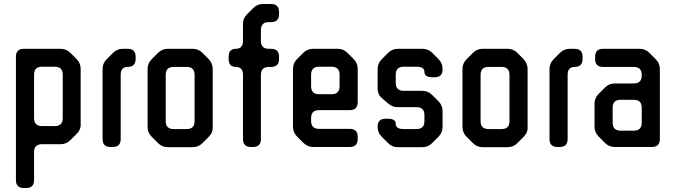

<svg xmlns="http://www.w3.org/2000/svg" viewBox="-20 -730 3393 964"><path d="M100 214H111Q151 214 151 174V34Q151 -6 191 -6H284Q313 -6 333 -26L365 -58Q387 -80 385 -108V-384Q385 -413 365 -433L333 -465Q313 -485 284 -485H100Q60 -485 60 -445V174Q60 214 100 214ZM151 -137V-355Q151 -395 191 -395H255Q295 -395 295 -355V-137Q295 -97 255 -97H191Q151 -97 151 -137Z M535 8H546Q586 8 586 -32V-354Q586 -394 621 -394Q661 -394 661 -434V-445Q661 -485 621 -485H597Q568 -485 548 -465L515 -432Q495 -412 495 -383V-32Q495 8 535 8Z M774 -11Q794 9 823 9H947Q976 9 996 -11L1028 -43Q1050 -65 1048 -93V-383Q1048 -411 1028 -433L996 -465Q976 -485 947 -485H823Q794 -485 774 -465L741 -432Q721 -412 721 -383V-93Q721 -64 741 -44ZM812 -122V-354Q812 -394 852 -394H917Q957 -394 957 -354V-122Q957 -82 917 -82H852Q812 -82 812 -122Z M1200 -32Q1200 8 1240 8H1250Q1290 8 1290 -32V-354Q1290 -394 1330 -394H1341Q1381 -394 1381 -434V-445Q1381 -485 1341 -485H1330Q1290 -485 1290 -525V-579Q1290 -619 1330 -619H1341Q1381 -619 1381 -659V-670Q1381 -710 1341 -710H1301Q1272 -710 1252 -690L1220 -658Q1199 -637 1200 -608V-525Q1200 -485 1164 -485Q1128 -485 1128 -445V-434Q1128 -394 1164 -394Q1200 -394 1200 -354Z M1503 -13Q1524 8 1552 8H1736Q1776 8 1776 -32V-43Q1776 -83 1736 -83H1582Q1542 -83 1542 -123V-137Q1542 -177 1582 -177H1736Q1776 -177 1776 -217V-384Q1776 -413 1756 -433L1724 -465Q1704 -485 1675 -485H1552Q1523 -485 1503 -465L1471 -433Q1451 -413 1451 -384V-94Q1451 -65 1471 -45ZM1542 -297V-355Q1542 -395 1582 -395H1645Q1685 -395 1685 -355V-297Q1685 -257 1645 -257H1582Q1542 -257 1542 -297Z M1929 -11Q1949 9 1978 9H2100Q2129 9 2149 -11L2182 -44Q2202 -64 2202 -93V-172Q2202 -201 2182 -221L2149 -254Q2129 -274 2100 -274H2007Q1967 -274 1967 -314V-355Q1967 -395 2007 -395H2071Q2111 -395 2111 -369Q2111 -342 2151 -342H2162Q2202 -342 2202 -382V-384Q2202 -413 2182 -433L2150 -465Q2130 -485 2100 -485H1978Q1949 -485 1929 -465L1897 -433Q1876 -412 1876 -384V-286Q1876 -255 1898 -237L1928 -211Q1940 -201 1951 -196.5Q1962 -192 1977 -192H2071Q2111 -192 2111 -152V-122Q2111 -82 2071 -82H2007Q1967 -82 1967 -108Q1967 -134 1927 -134H1916Q1876 -134 1876 -94V-93Q1876 -64 1896 -44Z M2355 -11Q2375 9 2404 9H2528Q2557 9 2577 -11L2609 -43Q2631 -65 2629 -93V-383Q2629 -411 2609 -433L2577 -465Q2557 -485 2528 -485H2404Q2375 -485 2355 -465L2322 -432Q2302 -412 2302 -383V-93Q2302 -64 2322 -44ZM2393 -122V-354Q2393 -394 2433 -394H2498Q2538 -394 2538 -354V-122Q2538 -82 2498 -82H2433Q2393 -82 2393 -122Z M2779 8H2790Q2830 8 2830 -32V-354Q2830 -394 2865 -394Q2905 -394 2905 -434V-445Q2905 -485 2865 -485H2841Q2812 -485 2792 -465L2759 -432Q2739 -412 2739 -383V-32Q2739 8 2779 8Z M3018 -12Q3038 8 3067 8H3253Q3293 8 3293 -32V-383Q3293 -412 3273 -432L3240 -465Q3220 -485 3191 -485H3008Q2968 -485 2968 -445V-434Q2968 -394 3008 -394H3162Q3202 -394 3202 -354V-351Q3202 -311 3162 -311H3067Q3038 -311 3018 -291L2986 -259Q2965 -238 2965 -210V-94Q2965 -65 2985 -45ZM3056 -114V-189Q3056 -229 3096 -229H3162Q3202 -229 3202 -189V-114Q3202 -74 3162 -74H3096Q3056 -74 3056 -114Z"/></svg>

Font: WDXL Lubrifont SC
Style: Regular
Weight: 400
Designer: [WDXL Lubrifont] Copyright 2020-2022 (c) NightFurySL2001, Skr-ZERO; [ZCOOL QingKe HuangYou] Copyright 2018-2022 (c) The 
Version: Version 2.001;hotconv 1.1.1;makeotfexe 2.6.0